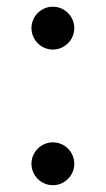

<svg xmlns="http://www.w3.org/2000/svg" viewBox="-20 -547 316 573"><path d="M137.8 5.7C172.9 5.7 201.7 -23.1 201.7 -58.2C201.7 -93.4 172.9 -122.2 137.8 -122.2C102.6 -122.2 73.9 -93.4 73.9 -58.2C73.9 -23.1 102.6 5.7 137.8 5.7ZM73.9 -463.1C73.9 -427.9 102.6 -399.1 137.8 -399.1C172.9 -399.1 201.7 -427.9 201.7 -463.1C201.7 -498.2 172.9 -527 137.8 -527C102.6 -527 73.9 -498.2 73.9 -463.1Z"/></svg>

Font: Margiela Sans
Style: Regular
Weight: 400
Designer: Stefan Endress, Andreas Faust
Version: Version 1.100;FEAKit 1.0